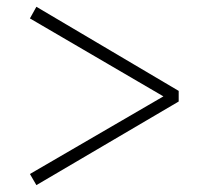

<svg xmlns="http://www.w3.org/2000/svg" viewBox="-20 -640 611 564"><path d="M86.9 -620.1 504.9 -373V-341.8L86.9 -96.2L67.9 -128.9L460 -356.9L67.9 -585.9Z"/></svg>

Font: Source Han Serif CN ExtraLight
Style: Regular
Weight: 250
Designer: Ryoko NISHIZUKA  (kana & ideographs); Frank Grießhammer (Latin, Greek & Cyrillic); Wenlong ZHANG  (bopomofo); Sandoll Co
Foundry: Adobe Systems Incorporated
Version: Version 1.001;PS 1.001;hotconv 16.6.54;makeotf.lib2.5.65590